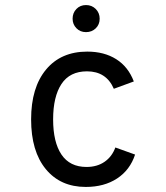

<svg xmlns="http://www.w3.org/2000/svg" viewBox="-20 -727 656 759"><path d="M103 -255Q103 -381 162 -452Q221 -523 325 -523Q392 -523 439.5 -493Q487 -463 509 -405L430 -376Q400 -445 324 -445Q256 -445 223 -395Q190 -345 190 -255Q190 -165 223 -116Q256 -67 322 -67Q364 -67 393.5 -87.5Q423 -108 436 -144L514 -116Q494 -55 443 -21.5Q392 12 319 12Q219 12 161 -58.5Q103 -129 103 -255ZM267 -653Q267 -676 282 -691.5Q297 -707 320 -707Q343 -707 358.5 -691.5Q374 -676 374 -653Q374 -630 358.5 -615Q343 -600 320 -600Q297 -600 282 -615.5Q267 -631 267 -653Z"/></svg>

Font: Overpass Mono
Style: Regular
Weight: 400
Monospace: yes
Designer: Delve Withrington, Dave Bailey
Foundry: Delve Fonts
Version: Version 1.000;DELV;Overpass